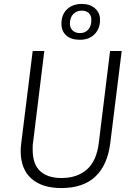

<svg xmlns="http://www.w3.org/2000/svg" viewBox="-20 -944 686 975"><path d="M205 -685 148 -221Q146 -211 146 -201V-183Q146 -110 184 -75Q222 -40 292 -40Q372 -40 421.5 -83.5Q471 -127 482 -221L539 -685H598L540 -218Q526 -106 464.5 -47.5Q403 11 291 11Q194 11 139.5 -37Q85 -85 85 -178Q85 -197 88 -218L146 -685ZM386 -742Q341 -742 316.5 -764Q292 -786 292 -823Q292 -870 320.5 -897Q349 -924 396 -924Q437 -924 462.5 -901.5Q488 -879 488 -843Q488 -798 460 -770Q432 -742 386 -742ZM386 -776Q413 -776 428.5 -794Q444 -812 444 -843Q444 -866 430.5 -878Q417 -890 395 -890Q369 -890 352 -872.5Q335 -855 335 -823Q335 -802 349 -789Q363 -776 386 -776Z"/></svg>

Font: Glekhifnjqigglhiwekvrgaqftz
Style: Regular
Weight: 300
Italic angle: -8°
Designer: Carrois Corporate & Edenspiekermann
Foundry: Carrois Corporate GbR & Edenspiekermann AG
Version: Version 2.001